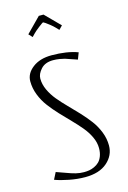

<svg xmlns="http://www.w3.org/2000/svg" viewBox="-123 -865 617 929"><g transform="rotate(-15 185.0 -400.0)"><path d="M192.9 -806.2 265.6 -732.9 248 -714.8 234.4 -729Q225.6 -738.3 212.9 -748.5Q200.2 -758.8 191.4 -764.6Q182.6 -770.5 181.2 -770.5Q178.2 -770.5 157.7 -754.6Q137.2 -738.8 127.9 -729L114.3 -714.8L97.2 -732.9L169.4 -806.2ZM310.1 -585.9 297.4 -552.7Q286.1 -556.2 266.6 -563.2Q247.1 -570.3 237.8 -573Q228.5 -575.7 212.6 -578.4Q196.8 -581.1 180.2 -581.1Q140.1 -581.1 118.9 -557.6Q97.7 -534.2 97.7 -510.7Q97.7 -482.4 110.8 -453.9Q124 -425.3 144.8 -400.1Q165.5 -375 190.9 -349.4Q216.3 -323.7 241.7 -296.6Q267.1 -269.5 287.8 -241.9Q308.6 -214.4 321.8 -180.9Q335 -147.5 335 -112.8Q335 -63 295.4 -28.6Q255.9 5.9 185.1 5.9Q146.5 5.9 105 -2.2Q63.5 -10.3 35.2 -21L52.7 -55.2Q64 -51.8 94.5 -40.3Q125 -28.8 145 -23.9Q165 -19 185.5 -19Q198.7 -19 211.2 -21Q223.6 -22.9 237.5 -29.3Q251.5 -35.6 261.7 -45.7Q272 -55.7 278.6 -73Q285.2 -90.3 285.2 -112.8Q285.2 -140.6 272 -168.9Q258.8 -197.3 237.8 -222.4Q216.8 -247.6 191.7 -273.2Q166.5 -298.8 141.1 -325.9Q115.7 -353 94.7 -380.9Q73.7 -408.7 60.5 -442.4Q47.4 -476.1 47.4 -510.7Q47.4 -549.8 84 -577.9Q120.6 -606 179.2 -606Q256.3 -606 310.1 -585.9Z"/></g></svg>

Font: Reswysokr
Style: Regular
Weight: 500
Version: Version 0.984